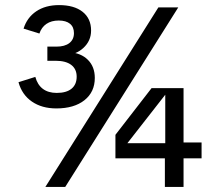

<svg xmlns="http://www.w3.org/2000/svg" viewBox="-20 -734 862 754"><path d="M158.2 0 602 -705H680.1L236.2 0ZM627.5 0V-136.7L629 -154V-362L480.3 -171.7H650.9L674.8 -174.6H771.6V-112.1H433.3V-204.6L575.3 -388H700.8V0ZM201.3 -308.2Q144.4 -308.2 105.3 -335.1Q66.2 -362 52.6 -411.2L118.7 -432Q127.2 -400.9 148.4 -385Q169.6 -369.1 202.8 -369.1Q240.8 -369.1 261 -385.7Q281.1 -402.2 281.1 -432.9Q281.1 -462.8 259.8 -479.1Q238.4 -495.3 198.7 -495.3H166V-535.1H251.5V-529.1Q298 -526.2 325.2 -499Q352.3 -471.9 352.3 -428Q352.3 -372.7 311.6 -340.4Q270.8 -308.2 201.3 -308.2ZM166 -517.7V-550.9H201.6Q234.2 -550.9 252.3 -564.8Q270.4 -578.8 270.4 -603.9Q270.4 -628 254.8 -640.7Q239.3 -653.4 210.7 -653.4Q181.8 -653.4 162.4 -640.2Q143 -627 134.7 -602.3L72.6 -621.6Q86.1 -665.1 122.4 -689.6Q158.7 -714 211.7 -714Q271 -714 304.3 -687.7Q337.7 -661.3 337.7 -614.1Q337.7 -573.6 307.4 -545.7Q277 -517.7 232.3 -517.7Z"/></svg>

Font: TikTok Sans Light
Style: Regular
Weight: 300
Version: Version 4.000